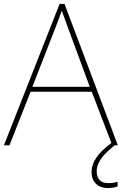

<svg xmlns="http://www.w3.org/2000/svg" viewBox="-20 -736 617 973"><path d="M470 131C470 80 516 36 562 0H577L307 -716H282L0 0H28L135 -271H445L545 -10L544 -11C474 41 444 87 444 135C444 190 480 217 526 217C547 217 565 213 576 209V185C565 189 547 192 528 192C489 192 470 170 470 131ZM325 -594 435 -296H144L260 -593C270 -620 283 -652 293 -682C306 -645 317 -617 325 -594Z"/></svg>

Font: Noto Sans Gurmukhi UI Thin
Style: Regular
Weight: 100
Designer: Jelle Bosma - Monotype Design Team
Foundry: Monotype Imaging Inc.
Version: Version 2.004